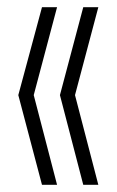

<svg xmlns="http://www.w3.org/2000/svg" viewBox="-20 -616 325 535"><path d="M97 -101 31 -351 97 -596H139L74 -351L139 -101ZM212 -101 147 -351 212 -596H254L189 -351L254 -101Z"/></svg>

Font: TypoPRO Bebas Neue
Style: Regular
Weight: 400
Designer: Ryoichi Tsunekawa
Foundry: Ryoichi Tsunekawa
Version: Version 001.003